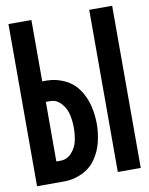

<svg xmlns="http://www.w3.org/2000/svg" viewBox="-83 -796 666 857"><g transform="rotate(-10 250.0 -367.5)"><path d="M15 0V-735H119V-457H139Q180 -457 219 -439Q258 -421 282 -386.5Q306 -352 316 -311Q326 -270 326 -228.5Q326 -187 316 -146Q306 -105 282 -70.5Q258 -36 219 -18Q180 0 139 0ZM381 0V-735H485V0ZM139 -94Q168 -94 189 -117.5Q210 -141 216 -170Q222 -199 222 -228.5Q222 -258 216 -287Q210 -316 189 -340Q168 -364 139 -364H119V-94Z"/></g></svg>

Font: Iosevka SS01
Style: Bold
Weight: 700
Monospace: yes
Designer: Belleve Invis
Foundry: Belleve Invis
Version: 2.3.3; ttfautohint (v1.8.3)